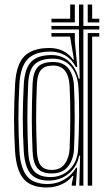

<svg xmlns="http://www.w3.org/2000/svg" viewBox="-20 -820 474 848"><path d="M330.2 0 333.8 -132.2 329.5 -132.5Q319.8 -82.2 282.5 -52.4Q245.2 -22.5 194.5 -22.5Q142 -22.5 115.9 -52Q89.8 -81.5 85 -151.5Q80.5 -227.8 80.6 -297.9Q80.8 -368 85.2 -450.5Q89.5 -518 118 -547.4Q146.5 -576.8 207.8 -576.8Q253.8 -576.8 284.6 -548.6Q315.5 -520.5 327.5 -472.2H332L328.8 -620.5V-689.8H207.2V-705.5H328.8V-800H348.2V-705.5H418.5V-689.8H348.2V0ZM207.2 -721.2V-737.2H290V-800H310.5V-721.2ZM367.5 -721.2V-800H387V-737.2H418.5V-721.2ZM186.2 8Q117.2 8 84.8 -29.2Q52.2 -66.5 46.5 -151.8Q42 -225.2 42 -295.9Q42 -366.5 46.8 -450.8Q52.2 -537 88.4 -572.5Q124.5 -608 197.8 -608Q234 -608 260.8 -593.8Q287.5 -579.5 302 -557.2H306.5L290 -656V-658.2H207.2V-674H310.5V-639.8L321.2 -523.8H315.2Q296.5 -559.2 267.1 -575.8Q237.8 -592.2 203.2 -592.2Q134.8 -592.2 102.6 -559.2Q70.5 -526.2 65.8 -449.8Q61.2 -368.8 61.4 -297.1Q61.5 -225.5 65.8 -152Q71 -75.8 99.5 -41.5Q128 -7.2 190.5 -7.2Q229.5 -7.2 263.2 -26.6Q297 -46 316 -79.2H320.5L315.2 0H296.8V-6.8L304.2 -43H300.2Q282.2 -19.2 251.9 -5.6Q221.5 8 186.2 8ZM367.5 0V-674H418.5V-658.2H387V0ZM203.2 -38Q253.5 -38 287.9 -72Q322.2 -106 325.2 -162.2Q328.8 -233 329.4 -307.1Q330 -381.2 326 -438.5Q322 -491.5 293.2 -526.2Q264.5 -561 212 -561Q160.8 -561 134 -536.6Q107.2 -512.2 104.5 -449.5Q100.8 -369.2 100.9 -298Q101 -226.8 104.5 -152.5Q107.5 -89.8 130.9 -63.9Q154.2 -38 203.2 -38ZM208.2 -54Q165.2 -54 145.6 -76.9Q126 -99.8 123.8 -152.2Q120.5 -228.8 120.5 -296.2Q120.5 -363.8 123.8 -448.8Q125.8 -499.5 146 -522.9Q166.2 -546.2 214.2 -546.2Q258.8 -546.2 281.6 -518.4Q304.5 -490.5 306.8 -438.8Q310 -374 309.9 -300.1Q309.8 -226.2 307 -162.5Q304.8 -115.8 280.6 -84.9Q256.5 -54 208.2 -54ZM208.5 -69.5Q246.8 -69.5 266 -96.1Q285.2 -122.8 287.5 -162.5Q290.2 -223 290.5 -298.1Q290.8 -373.2 287.5 -438.8Q283 -530.5 214.5 -530.5Q178.8 -530.5 161.9 -511.9Q145 -493.2 143 -449.2Q139.5 -364 139.6 -296Q139.8 -228 143 -152.2Q145 -108 160.2 -88.8Q175.5 -69.5 208.5 -69.5Z"/></svg>

Font: Big Shoulders Inline Text SemiBold
Style: Regular
Weight: 600
Designer: Patric King
Foundry: XO Type Co
Version: Version 1.000